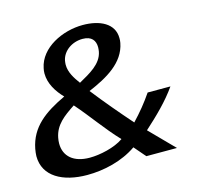

<svg xmlns="http://www.w3.org/2000/svg" viewBox="-102 -796 958 920"><g transform="rotate(-15 377.0 -336.0)"><path d="M8 -136C8 -35 101 14 221 14C304 14 396 -7 468 -57L517 0H669L552 -119C612 -173 671 -230 715 -293H602C572 -249 541 -211 503 -171C445 -237 389 -303 335 -372C429 -412 519 -462 537 -556C539 -565 539 -572 539 -580C539 -653 469 -686 385 -686C284 -686 170 -631 151 -535C149 -526 148 -518 148 -509C148 -458 177 -413 211 -378C107 -329 32 -275 12 -172C10 -159 8 -147 8 -136ZM129 -166C129 -175 130 -185 132 -195C144 -256 188 -288 244 -325C306 -255 358 -178 423 -110C379 -79 305 -63 254 -63C174 -63 129 -103 129 -166ZM257 -523C257 -529 258 -536 259 -543C268 -589 314 -622 367 -622C412 -622 429 -597 429 -564C429 -557 428 -550 427 -543C416 -484 356 -453 301 -422C279 -452 257 -485 257 -523Z"/></g></svg>

Font: KpSans
Style: BoldItalic
Weight: 700
Italic angle: -11°
Version: Version 0.66